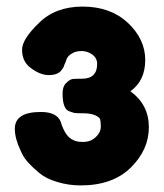

<svg xmlns="http://www.w3.org/2000/svg" viewBox="-20 -771 497 583"><path d="M376 -494Q421 -526 421 -589Q421 -652 368 -702Q315 -751 231 -751Q148 -751 98 -701Q47 -652 47 -620Q47 -587 69 -568Q100 -543 128 -543Q155 -543 166 -557Q167 -558 173 -567Q174 -572 179 -582Q182 -593 186 -598Q190 -604 201 -610Q211 -616 229 -616Q245 -616 261 -605Q275 -594 275 -577Q275 -532 229 -532H225Q206 -532 200 -531Q192 -530 180 -518Q170 -508 170 -487Q170 -443 188 -434Q198 -430 206 -428Q211 -427 234 -427Q255 -427 269 -421Q282 -415 284 -409Q286 -401 286 -390V-386Q286 -366 265 -350Q252 -340 232 -340Q212 -340 202 -346Q178 -356 164 -402Q152 -431 104 -431Q25 -431 25 -380Q25 -351 42 -315L47 -304Q59 -279 99 -246Q119 -229 152 -219Q187 -208 225 -208Q322 -208 377 -262Q432 -316 432 -385Q432 -453 376 -494Z"/></svg>

Font: FredokaOneMacrons
Style: Regular
Weight: 500
Designer: ""
Foundry: ""
Version: ""